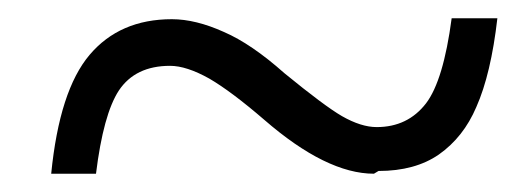

<svg xmlns="http://www.w3.org/2000/svg" viewBox="-20 -432 581 210"><path d="M394 -245 389 -242Q337 -242 269 -301Q233 -332 209 -346Q184 -360 166 -360Q128 -360 110 -333Q93 -307 85 -242H36Q45 -333 78 -372Q111 -411 168 -411Q194 -411 225 -397Q255 -384 291 -352Q335 -316 354 -305Q375 -293 392 -293Q426 -293 446 -319Q465 -344 474 -412H524Q517 -351 501 -315Q487 -282 460 -263Q434 -245 394 -245Z"/></svg>

Font: Libra Serif Modern
Style: Italic
Weight: 400
Italic angle: -12°
Designer: Stefan Peev, Context Ltd
Foundry: Stefan Peev, Context Ltd
Version: Version 1.000